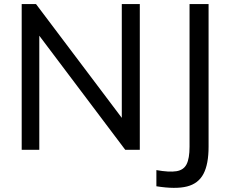

<svg xmlns="http://www.w3.org/2000/svg" viewBox="-20 -732 1124 938"><path d="M86 0V-712H156L600 -123L575 -116V-712H663V0H592L149 -588L172 -596V0ZM744 178V99Q806 110 841.5 104.5Q877 99 891.5 70.5Q906 42 906 -15V-712H999V-15Q999 70 974 117.5Q949 165 893.5 179Q838 193 744 178Z"/></svg>

Font: Muli Medium
Style: Regular
Weight: 500
Designer: Vernon Adams
Foundry: Vernon Adams
Version: Version 2.100; ttfautohint (v1.8.1.43-b0c9)